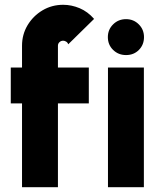

<svg xmlns="http://www.w3.org/2000/svg" viewBox="-20 -782 681 802"><path d="M222 -591V-500H351V-350H222V0H72V-350H25V-500H72V-591Q72 -638 95.2 -676.8Q118.5 -715.5 157.5 -738.8Q196.5 -762 244 -762Q278.5 -762 312.5 -747.8Q346.5 -733.5 373 -703L265 -597Q262.5 -604.5 256.2 -608.2Q250 -612 244 -612Q235 -612 228.5 -606Q222 -600 222 -591ZM431 -500H581V0H431ZM506.5 -552Q474.5 -552 452.5 -573.5Q430.5 -595 430.5 -627Q430.5 -658.5 452.5 -680.2Q474.5 -702 506.5 -702Q538 -702 559.8 -680.2Q581.5 -658.5 581.5 -627Q581.5 -595 560.2 -573.5Q539 -552 506.5 -552Z"/></svg>

Font: Urbanist Black
Style: Regular
Weight: 900
Designer: Corey Hu
Foundry: Corey Hu
Version: Version 1.330; ttfautohint (v1.8.4.7-5d5b)